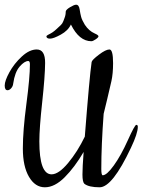

<svg xmlns="http://www.w3.org/2000/svg" viewBox="-20 -790 605 815"><path d="M416 -46Q433 -46 463 -87.5Q493 -129 522.5 -194.5Q552 -260 558.5 -260Q565 -260 565 -252Q565 -224 536 -163Q457 5 403 5Q357 5 338 -10Q330 -18 330 -49Q330 -80 335 -145Q297 -80 254.5 -37.5Q212 5 170.5 5Q129 5 103 -39.5Q77 -84 77 -159.5Q77 -235 92 -348.5Q107 -462 107 -517Q107 -531 100 -531Q84 -531 63.5 -507.5Q43 -484 36 -435Q35 -424 27.5 -415.5Q20 -407 12 -407Q0 -407 0 -427Q0 -447 20 -483.5Q40 -520 72.5 -550Q105 -580 136 -580Q172 -580 171.5 -522.5Q171 -465 159 -355Q147 -245 147 -190Q147 -50 199 -50Q229 -50 269 -98Q309 -146 340 -210Q360 -466 369 -527Q371 -536 400 -558Q429 -580 444.5 -580Q460 -580 460 -522Q460 -478 453 -446Q446 -414 435.5 -371Q425 -328 420 -307Q410 -173 410 -73Q410 -46 416 -46ZM368 -615Q316 -615 281 -686Q269 -660 238 -643Q207 -626 192.5 -626Q178 -626 177 -635Q177 -639 185.5 -643Q194 -647 202.5 -652.5Q211 -658 222 -668.5Q233 -679 239 -684.5Q245 -690 249 -700.5Q253 -711 254 -714Q259 -726 259 -741Q260 -749 277.5 -759.5Q295 -770 303 -770Q315 -770 318 -750.5Q321 -731 324.5 -718Q328 -705 340 -685Q357 -659 382 -648Q398 -641 398 -636Q398 -631 386 -623Q374 -615 368 -615Z"/></svg>

Font: Cookie
Style: Regular
Weight: 400
Designer: Ania Kruk
Foundry: Ania Kruk
Version: Version 1.004